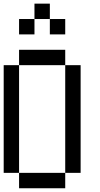

<svg xmlns="http://www.w3.org/2000/svg" viewBox="-20 -1103 540 1040"><path d="M0 -166.7V-750H83.3V-166.7ZM83.3 -916.7V-1000H166.7V-916.7ZM83.3 -166.7H333.3V-83.3H83.3ZM83.3 -750V-833.3H333.3V-750ZM250 -1000H333.3V-916.7H250ZM250 -1083.3V-1000H166.7V-1083.3ZM333.3 -166.7V-750H416.7V-166.7Z"/></svg>

Font: GalmuriMono11 Regular
Style: Regular
Weight: 400
Designer: Lee Minseo (quiple)
Version: Version 2.399;hotconv 1.1.1;makeotfexe 2.6.0 DEVELOPMENT